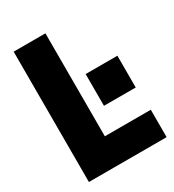

<svg xmlns="http://www.w3.org/2000/svg" viewBox="-187 -888 904 995"><g transform="rotate(-30 265.0 -390.0)"><path d="M515 0H50V-780H240V-164H515ZM505 -303H315V-493H505Z"/></g></svg>

Font: Tanohe Sans Black
Style: Regular
Weight: 900
Designer: Village Type and Design LLC & Cristiano Sobral
Foundry: Cooper Hewitt Smithsonian Design Museum
Version: Version 1.00;March 11, 2020;FontCreator 12.0.0.2522 64-bit; 